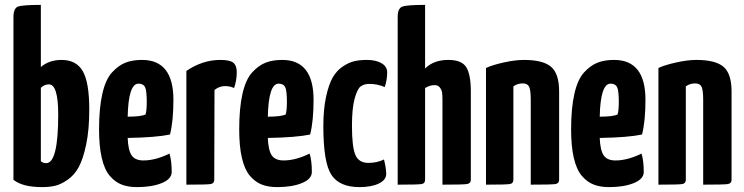

<svg xmlns="http://www.w3.org/2000/svg" viewBox="-20 -755 3040 785"><path d="M35 -685Q35 -721 53.5 -728Q72 -735 147 -735V-481Q181 -510 232 -510Q292 -510 318.5 -464Q345 -418 345 -307Q345 -225 332.5 -165Q320 -105 302 -72Q284 -39 256.5 -20Q229 -1 205.5 4.5Q182 10 152 10Q72 10 35 -20ZM147 -96Q155 -88 169 -88Q218 -88 218 -287Q218 -410 180 -410Q161 -410 147 -396Z M567 -99Q615 -99 673 -127Q682 -97 682 -52Q682 -23 641.5 -6.5Q601 10 540 10Q504 10 477 -0.5Q450 -11 428.5 -36.5Q407 -62 396 -109.5Q385 -157 385 -226Q385 -313 398.5 -372Q412 -431 438.5 -459.5Q465 -488 493.5 -499Q522 -510 561 -510Q689 -510 689 -347Q689 -260 675 -205Q618 -193 502 -191Q504 -141 518 -120Q532 -99 567 -99ZM546 -413Q505 -413 502 -278Q556 -278 575 -287Q580 -302 580 -339Q580 -385 573 -399Q566 -413 546 -413Z M742 -465Q808 -510 881 -510Q920 -510 934 -498.5Q948 -487 948 -460Q948 -426 937 -395Q921 -403 900 -403Q876 -403 857 -387L856 -20Q856 -5 841.5 -2.5Q827 0 742 0Z M1140 -99Q1188 -99 1246 -127Q1255 -97 1255 -52Q1255 -23 1214.5 -6.5Q1174 10 1113 10Q1077 10 1050 -0.5Q1023 -11 1001.5 -36.5Q980 -62 969 -109.5Q958 -157 958 -226Q958 -313 971.5 -372Q985 -431 1011.5 -459.5Q1038 -488 1066.5 -499Q1095 -510 1134 -510Q1262 -510 1262 -347Q1262 -260 1248 -205Q1191 -193 1075 -191Q1077 -141 1091 -120Q1105 -99 1140 -99ZM1119 -413Q1078 -413 1075 -278Q1129 -278 1148 -287Q1153 -302 1153 -339Q1153 -385 1146 -399Q1139 -413 1119 -413Z M1563 -459Q1563 -429 1553 -399Q1523 -412 1490 -412Q1469 -412 1455 -402Q1441 -392 1430 -352Q1419 -312 1419 -241Q1419 -154 1433 -121.5Q1447 -89 1486 -89Q1522 -89 1550 -103Q1559 -66 1559 -44Q1559 -19 1528.5 -4.5Q1498 10 1450 10Q1368 10 1335 -40Q1302 -90 1302 -239Q1302 -308 1313 -359Q1324 -410 1340.5 -438.5Q1357 -467 1382 -483.5Q1407 -500 1429.5 -505Q1452 -510 1480 -510Q1517 -510 1540 -496.5Q1563 -483 1563 -459Z M1606 -686Q1606 -721 1625 -728Q1644 -735 1718 -735V-475Q1753 -510 1813 -510Q1868 -510 1886.5 -480Q1905 -450 1905 -381V-20Q1905 -5 1889 -2.5Q1873 0 1789 0V-346Q1789 -365 1787.5 -376Q1786 -387 1778.5 -397Q1771 -407 1757 -407Q1737 -407 1718 -395V-20Q1718 -5 1704 -2.5Q1690 0 1606 0Z M1967 -477Q1992 -489 2039 -499.5Q2086 -510 2122 -510Q2200 -510 2233 -482Q2266 -454 2266 -381V-20Q2266 -5 2251 -2.5Q2236 0 2150 0V-346Q2150 -386 2143.5 -400Q2137 -414 2117 -414Q2096 -414 2079 -402V-20Q2079 -5 2064.5 -2.5Q2050 0 1967 0Z M2497 -99Q2545 -99 2603 -127Q2612 -97 2612 -52Q2612 -23 2571.5 -6.5Q2531 10 2470 10Q2434 10 2407 -0.5Q2380 -11 2358.5 -36.5Q2337 -62 2326 -109.5Q2315 -157 2315 -226Q2315 -313 2328.5 -372Q2342 -431 2368.5 -459.5Q2395 -488 2423.5 -499Q2452 -510 2491 -510Q2619 -510 2619 -347Q2619 -260 2605 -205Q2548 -193 2432 -191Q2434 -141 2448 -120Q2462 -99 2497 -99ZM2476 -413Q2435 -413 2432 -278Q2486 -278 2505 -287Q2510 -302 2510 -339Q2510 -385 2503 -399Q2496 -413 2476 -413Z M2672 -477Q2697 -489 2744 -499.5Q2791 -510 2827 -510Q2905 -510 2938 -482Q2971 -454 2971 -381V-20Q2971 -5 2956 -2.5Q2941 0 2855 0V-346Q2855 -386 2848.5 -400Q2842 -414 2822 -414Q2801 -414 2784 -402V-20Q2784 -5 2769.5 -2.5Q2755 0 2672 0Z"/></svg>

Font: Yanone Kaffeesatz Bold
Style: Regular
Weight: 700
Designer: Yanone (Cyrillic: Daniel Pouzeot)
Foundry: Yanone
Version: Version 1.003;PS 001.003;hotconv 1.0.88;makeotf.lib2.5.64775